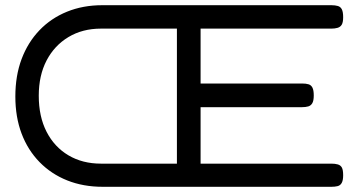

<svg xmlns="http://www.w3.org/2000/svg" viewBox="-20 -708 1378 738"><path d="M375 10Q300 10 238.5 -14.5Q177 -39 132 -85Q87 -131 63 -194.5Q39 -258 39 -337Q39 -417 63 -481Q87 -545 131.5 -591.5Q176 -638 237.5 -663Q299 -688 373 -688H1254Q1268 -688 1278.5 -685Q1289 -682 1294 -672Q1299 -662 1299 -642Q1299 -622 1293.5 -613Q1288 -604 1277.5 -601Q1267 -598 1254 -598H751V-387H1142Q1156 -387 1166 -384Q1176 -381 1181 -371Q1186 -361 1186 -341Q1186 -321 1180.5 -311.5Q1175 -302 1165 -299Q1155 -296 1140 -296H751V-79H1254Q1268 -79 1278.5 -76Q1289 -73 1294 -64Q1299 -55 1299 -34Q1299 -15 1293.5 -5Q1288 5 1277.5 7.5Q1267 10 1254 10ZM368 -79H660V-598H368Q297 -598 243 -565.5Q189 -533 159 -475.5Q129 -418 129 -340Q129 -260 159 -201.5Q189 -143 243 -111Q297 -79 368 -79Z"/></svg>

Font: Fredoka SemiExpanded
Style: Regular
Weight: 400
Width: 6
Designer: Ben Nathan
Foundry: Milena B. Brandão, Ben Nathan
Version: Version 2.001